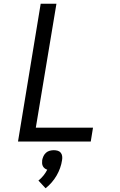

<svg xmlns="http://www.w3.org/2000/svg" viewBox="-20 -755 640 1024"><path d="M76 0 197 -735H281L171 -74H476L464 0ZM223 249 185 208Q200 196 212 181Q224 166 232 150Q225 148 218.5 143Q212 138 208.5 131Q205 124 204.5 115.5Q204 107 205 99Q207 88 212 77.5Q217 67 225.5 59.5Q234 52 245 49Q256 46 267 46Q278 46 288 49Q298 52 304 59.5Q310 67 311.5 77.5Q313 88 311 99Q308 120 300.5 141Q293 162 282 181Q271 200 256 217.5Q241 235 223 249Z"/></svg>

Font: Iosevka Curly Extended Oblique
Style: Regular
Weight: 400
Width: 7
Italic angle: -9°
Monospace: yes
Designer: Belleve Invis
Foundry: Belleve Invis
Version: Version 11.1.0; ttfautohint (v1.8.3)